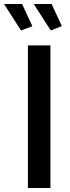

<svg xmlns="http://www.w3.org/2000/svg" viewBox="-59 -936 351 956"><path d="M-39 -916H51L102 -806L46 -784ZM109 -916H198L249 -806L194 -784ZM80 0V-710H192V0Z"/></svg>

Font: Raleway-v4020 SemiBold
Style: Regular
Weight: 600
Designer: Matt McInerney, Pablo Impallari, Rodrigo Fuenzalida
Foundry: Matt McInerney, Pablo Impallari, Rodrigo Fuenzalida
Version: Version 4.020;PS 004.020;hotconv 1.0.88;makeotf.lib2.5.64775